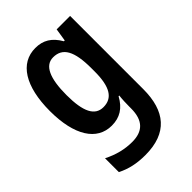

<svg xmlns="http://www.w3.org/2000/svg" viewBox="-231 -652 991 991"><g transform="rotate(-45 264.0 -156.5)"><path d="M218 -553C107 -553 41 -450 41 -269C41 -91 106 10 214 10C273 10 315 -16 346 -73H351C348 -49 347 -17 347 4V17C347 106 305 144 229 144C175 144 123 131 70 104V205C117 229 167 240 229 240C390 240 462 151 462 -9V-543H364L353 -473H347C315 -529 274 -553 218 -553ZM249 -454C318 -454 349 -400 349 -274V-250C349 -138 317 -88 251 -88C189 -88 160 -145 160 -267C160 -390 189 -454 249 -454Z"/></g></svg>

Font: Noto Sans Arabic UI Cn SmBd
Style: Regular
Weight: 600
Width: 3
Designer: Monotype Design Team, Nadine Chahine and Nizar Qandah
Foundry: Monotype Imaging Inc.
Version: Version 2.010